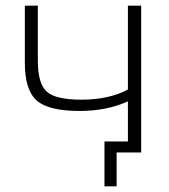

<svg xmlns="http://www.w3.org/2000/svg" viewBox="-20 -540 598 680"><path d="M433 -520H480V0H453H433H393V120H350V-39H433V-181Q358 -147 262 -147Q152 -147 110 -184Q68 -221 68 -318V-520H114V-325Q114 -244 145.5 -215.5Q177 -187 268 -187Q366 -187 433 -223Z"/></svg>

Font: Mplus 1p Light
Style: Regular
Weight: 300
Version: Version 1.061